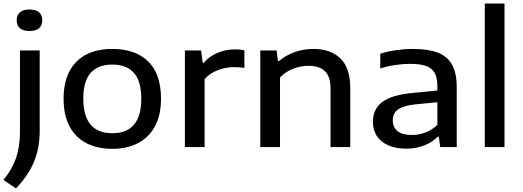

<svg xmlns="http://www.w3.org/2000/svg" viewBox="-30 -828 2944 1081"><path d="M-10.5 185Q38.5 125.5 60.5 61.5Q82.5 -2.5 82.5 -85.5V-544H193.5V-90Q193.5 4.5 162.2 81.2Q131 158 60 233ZM64 -713.5Q64 -743 82.2 -758.8Q100.5 -774.5 136 -774.5Q171.5 -774.5 189.8 -758.8Q208 -743 208 -713.5Q208 -684.5 189.8 -669Q171.5 -653.5 136 -653.5Q100.5 -653.5 82.2 -669Q64 -684.5 64 -713.5Z M328 -272Q328 -364 361.2 -426.8Q394.5 -489.5 456 -521Q517.5 -552.5 602.5 -552.5Q732.5 -552.5 804.5 -481.8Q876.5 -411 876.5 -272Q876.5 -180.5 842.5 -117.2Q808.5 -54 746.8 -22Q685 10 602.5 10Q519 10 457.2 -21.5Q395.5 -53 361.8 -116Q328 -179 328 -272ZM765.5 -271.5Q765.5 -372 723.5 -418.2Q681.5 -464.5 602.5 -464.5Q523.5 -464.5 481.2 -418.5Q439 -372.5 439 -272.5Q439 -78 602.5 -78Q765.5 -78 765.5 -271.5Z M1011 -544H1102.5L1111 -474.5H1117.5Q1147 -510 1193.8 -530Q1240.5 -550 1291.5 -550Q1320.5 -550 1346 -545V-445.5Q1321.5 -450 1286 -450Q1242 -450 1196.5 -433Q1151 -416 1122 -382.5V0H1011Z M1435.5 -544H1527.5L1534.5 -484.5H1541Q1579.5 -517 1629.5 -534.8Q1679.5 -552.5 1734 -552.5Q1831.5 -552.5 1886.8 -499Q1942 -445.5 1942 -332V0H1831V-327.5Q1831 -397 1799.5 -427.2Q1768 -457.5 1707 -457.5Q1663.5 -457.5 1620.8 -441.2Q1578 -425 1546.5 -392V0H1435.5Z M2541.5 -337V0H2448.5L2440.5 -58.5H2434.5Q2404 -26.5 2357.5 -8.8Q2311 9 2258.5 9Q2198.5 9 2156 -9.8Q2113.5 -28.5 2091.5 -62.5Q2069.5 -96.5 2069.5 -142.5Q2069.5 -215 2123.8 -254.8Q2178 -294.5 2296.5 -305L2432.5 -318.5V-344.5Q2432.5 -392.5 2416 -419.5Q2399.5 -446.5 2366.2 -457.5Q2333 -468.5 2278 -468.5Q2240 -468.5 2195.8 -462Q2151.5 -455.5 2111 -442.5V-525.5Q2151 -538.5 2199.8 -545.5Q2248.5 -552.5 2293.5 -552.5Q2379.5 -552.5 2433.5 -532.2Q2487.5 -512 2514.5 -465Q2541.5 -418 2541.5 -337ZM2432.5 -125V-252.5L2305 -240Q2238.5 -232.5 2210 -211.2Q2181.5 -190 2181.5 -151Q2181.5 -111.5 2208 -89.8Q2234.5 -68 2288 -68Q2328 -68 2365.5 -82.2Q2403 -96.5 2432.5 -125Z M2699.5 0V-808H2810.5V0Z"/></svg>

Font: Encode Sans Expanded Medium
Style: Regular
Weight: 500
Width: 7
Designer: Multiple Designers
Foundry: Impallari Type
Version: Version 2.000